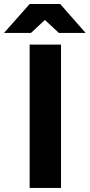

<svg xmlns="http://www.w3.org/2000/svg" viewBox="-75 -927 443 947"><path d="M71.2 -707H226V0H71.2ZM72.4 -897.6V-907.4H221.8L347.4 -764.4H215.6ZM71.4 -907.4H220.8V-897.6L77.4 -764.4H-55.2Z"/></svg>

Font: 寒蝉端黑体 Light
Style: Regular
Weight: 300
Designer: ChillDuanSans {Warren2060}; 
Source Han Sans {Ryoko NISHIZUKA 西塚涼子 (kana, bopomofo & ideographs); Paul D. Hunt (Latin, G
Foundry: ChillType&Adobe
Version: Version 1.300;Glyphs 3.3 (3306)